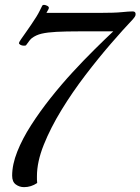

<svg xmlns="http://www.w3.org/2000/svg" viewBox="-20 -490 578 790"><path d="M538 -432Q538 -425 534 -420Q530 -415 527 -411Q488 -370 436.5 -310.5Q385 -251 331.5 -181Q278 -111 233 -37.5Q188 36 160 106Q132 176 132 235Q132 242 132 248.5Q132 255 133 263Q108 280 79 280Q60 280 45 269Q30 258 30 233Q30 187 51 134Q72 81 108 25Q144 -31 188 -86.5Q232 -142 279 -193Q326 -244 369.5 -287Q413 -330 446 -361H307Q250 -361 212.5 -359Q175 -357 151.5 -351.5Q128 -346 111 -333Q104 -328 88 -305Q87 -302 79 -302Q70 -302 64 -305.5Q58 -309 58 -313Q58 -316 66.5 -328.5Q75 -341 86.5 -357Q98 -373 108 -388Q134 -426 142.5 -444Q151 -462 154 -467Q156 -470 161 -470Q166 -470 173.5 -466.5Q181 -463 181 -458Q181 -454 178 -449.5Q175 -445 171 -437H390Q452 -437 481 -440Q510 -443 526 -443Q538 -443 538 -432Z"/></svg>

Font: Sedan
Style: Italic
Weight: 400
Italic angle: -13.8°
Designer: Sebastian Salazar
Foundry: Sebastian Salazar
Version: Version 1.100; ttfautohint (v1.8.4.7-5d5b)